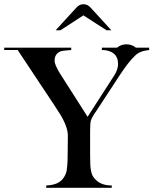

<svg xmlns="http://www.w3.org/2000/svg" viewBox="-37 -894 730 914"><path d="M183 -11Q208 -12 228 -19Q244 -24 259 -39Q274 -56 280 -79Q282 -91 283.5 -109.5Q285 -128 285 -153L286 -249Q286 -268 277 -294Q272 -308 263 -326Q254 -344 239 -366L217 -400L47 -656H-17V-667H302V-656Q259 -653 250 -649Q223 -637 223 -606Q223 -594 229 -581Q236 -564 248 -545L380 -338L494 -515L507 -535Q525 -563 525 -590Q525 -621 505 -639Q483 -656 448 -656V-667H520Q539 -683 565 -683Q591 -683 610 -667H673V-656Q647 -653 634 -647Q619 -642 606 -629Q574 -599 533 -536L421 -365Q401 -337 396 -321Q392 -309 392 -273V-153Q392 -127 393 -108Q394 -89 397 -78Q401 -55 418 -39Q445 -11 495 -11V0H183ZM326 -857Q341 -874 360 -874Q380 -874 395 -857L493 -750H470L360 -821L251 -750H228L326 -857Z"/></svg>

Font: Wachinanga
Style: Regular
Weight: 400
Designer: deFharo
Foundry: deFharo
Version: Wachinanga: Version 2.001 2013